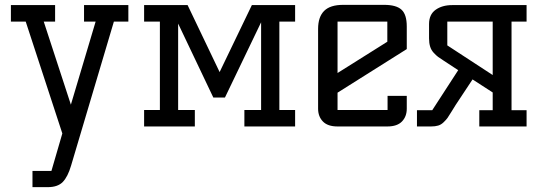

<svg xmlns="http://www.w3.org/2000/svg" viewBox="-20 -521 2230 791"><path d="M24.9 -432.1V-500H207V-432.1H160.2L272 -89.8L374 -432.1H326.2V-500H508.8V-432.1H449.2L272.9 161.1Q259.3 207.5 238.5 228.8Q217.8 250 176.8 250H113.8V183.1H191.9L236.8 28.8L85.9 -432.1Z M573.7 0V-67.9H638.7V-432.1H573.7V-500H752.9L884.8 -224.1L1017.6 -500H1195.8V-432.1H1130.9V-67.9H1195.8V0H986.8V-67.9H1055.7V-429.2L906.7 -119.1H858.9L713.9 -423.8V-67.9H782.7V0Z M1290.5 -73.2V-401.9Q1290.5 -451.2 1315.4 -476.1Q1340.3 -501 1393.6 -501H1562.5Q1612.3 -501 1634 -481.2Q1655.8 -461.4 1655.8 -412.1V-318.8L1370.6 -139.2V-67.9H1576.7V-126H1655.8V-73.2Q1655.8 -41 1636 -20.5Q1616.2 0 1575.7 0H1370.6Q1330.1 0 1310.3 -20.5Q1290.5 -41 1290.5 -73.2ZM1370.6 -220.2 1575.7 -349.1V-432.1H1370.6Z M1697.8 0V-66.9H1760.7L1867.7 -231.9L1809.6 -270Q1793.5 -280.3 1785.2 -286.4Q1776.9 -292.5 1766.6 -303.7Q1756.3 -314.9 1752 -329.3Q1747.6 -343.8 1747.6 -362.8V-421.9Q1747.6 -461.4 1774.7 -480.7Q1801.8 -500 1842.8 -500H2149.4V-432.1H2087.4V-66.9H2149.4V0H1954.6V-66.9H2009.8V-140.1L1926.8 -193.8L1857.4 -88.9Q1851.6 -80.1 1840.1 -61Q1828.6 -42 1823.5 -34.9Q1818.4 -27.8 1807.9 -17.6Q1797.4 -7.3 1785.2 -3.7Q1772.9 0 1755.9 0ZM1822.8 -334 2009.8 -211.9V-432.1H1822.8Z"/></svg>

Font: Kelly Slab
Style: Regular
Weight: 400
Designer: Denis Masharov
Foundry: Denis Masharov
Version: Version 1.001